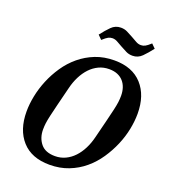

<svg xmlns="http://www.w3.org/2000/svg" viewBox="-162 -1024 1016 1152"><g transform="rotate(20 346.0 -448.0)"><path d="M301 -48Q337 -48 367.5 -62.5Q398 -77 422 -102.5Q446 -128 463.5 -162.5Q481 -197 491 -238Q509 -310 520.5 -356Q532 -402 539 -433Q546 -464 548.5 -484Q551 -504 551 -524Q551 -551 543.5 -574Q536 -597 521 -614Q506 -631 483.5 -640.5Q461 -650 430 -650Q394 -650 363.5 -635.5Q333 -621 309 -595.5Q285 -570 267.5 -535.5Q250 -501 240 -460Q222 -388 210.5 -342Q199 -296 192 -265Q185 -234 182.5 -214Q180 -194 180 -174Q180 -121 209.5 -84.5Q239 -48 301 -48ZM288 12Q173 12 111.5 -56.5Q50 -125 50 -242Q50 -289 60.5 -341.5Q71 -394 92.5 -446Q114 -498 146.5 -546Q179 -594 223 -630.5Q267 -667 321.5 -688.5Q376 -710 443 -710Q557 -710 619 -641.5Q681 -573 681 -456Q681 -409 670.5 -356.5Q660 -304 638 -252Q616 -200 583.5 -152Q551 -104 507.5 -67.5Q464 -31 409 -9.5Q354 12 288 12ZM532 -773Q509 -773 491 -782Q473 -791 453 -802Q433 -813 417.5 -822Q402 -831 385 -831Q371 -831 358.5 -824.5Q346 -818 324 -798L299 -823Q326 -858 351 -883Q376 -908 411 -908Q434 -908 452 -899Q470 -890 490 -879Q510 -868 525.5 -859Q541 -850 558 -850Q572 -850 584.5 -856.5Q597 -863 619 -883L644 -858Q617 -823 592 -798Q567 -773 532 -773Z"/></g></svg>

Font: IBM Plex Serif SmBld
Style: Italic
Weight: 600
Italic angle: -14°
Designer: Mike Abbink, Paul van der Laan, Pieter van Rosmalen
Foundry: Bold Monday
Version: Version 3.001